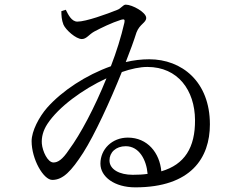

<svg xmlns="http://www.w3.org/2000/svg" viewBox="-20 -779 1040 826"><path d="M551 -27C494 -27 451 -50 451 -89C451 -123 478 -150 521 -150C579 -150 610 -91 615 -31C595 -28 574 -27 551 -27ZM277 -135C248 -91 228 -80 210 -80C185 -80 163 -128 160 -161C158 -188 165 -217 184 -246C232 -319 336 -395 438 -442C387 -316 326 -201 277 -135ZM244 -731C244 -713 245 -693 253 -673C263 -650 307 -611 332 -611C352 -611 362 -630 385 -643C415 -659 460 -681 501 -694C515 -698 518 -695 515 -681C501 -620 481 -556 457 -494C350 -456 248 -389 183 -316C148 -276 116 -215 116 -172C116 -94 167 -5 205 -5C251 -5 287 -43 338 -122C387 -199 453 -342 504 -469C544 -483 582 -491 614 -491C746 -491 818 -390 819 -263C820 -144 774 -71 674 -42C667 -121 615 -187 530 -187C462 -187 412 -137 412 -75C412 -18 473 27 562 27C802 27 883 -100 883 -244C883 -428 762 -524 622 -524C589 -524 555 -520 521 -512C540 -560 556 -604 567 -639C581 -676 609 -681 609 -702C609 -726 549 -759 521 -759C509 -759 501 -742 483 -736C441 -719 350 -686 313 -686C288 -686 274 -715 263 -737Z"/></svg>

Font: Source Han Serif
Style: Regular
Weight: 400
Designer: Ryoko NISHIZUKA 西塚涼子 (kana & ideographs); Frank Grießhammer (Latin, Greek & Cyrillic); Wenlong ZHANG 张文龙 (bopomofo); San
Foundry: Adobe Systems Incorporated
Version: Version 1.001;PS 1.001;hotconv 16.6.54;makeotf.lib2.5.65590